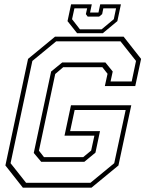

<svg xmlns="http://www.w3.org/2000/svg" viewBox="-20 -870 679 890"><path d="M86 0 5 -103 110 -597 235 -700H553L634 -597L607 -471H466L478.5 -528L454.5 -558.5H273L236 -527L160.5 -171.5L184 -141.5H365.5L402.5 -172L417.5 -241H279L309 -382H588.5L529 -103L404 0ZM101 -22.5H399L509.5 -113.5L562.5 -360H326L305 -262H443.5L422.5 -162.5L371 -120H171L136.5 -161L217 -538.5L268.5 -580.5H468.5L502.5 -538.5L492.5 -492.5H590.5L610.5 -587.5L538.5 -678.5H240.5L130 -587.5L29 -113.5ZM337.5 -716 293 -772 309.5 -850H405.5L397.5 -812H436.5L444.5 -850H540.5L524 -772L456.5 -716ZM350.5 -734H451L507.5 -781L518 -831.5H459L453.5 -804.5L439.5 -793H386.5L378 -804.5L384 -831.5H325L314 -781Z"/></svg>

Font: Tourney Thin ExtraLight
Style: Italic
Weight: 250
Italic angle: -12°
Version: Version 1.015